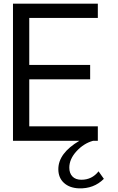

<svg xmlns="http://www.w3.org/2000/svg" viewBox="-20 -770 646 1050"><path d="M519 167 548 208Q493 263 411 260Q360 258 329.5 230Q299 202 299 155Q299 68 414 0H51V-750H515V-672H140V-415H473V-336H140V-79H515V0H489Q438 14 398.5 57Q359 100 359 147Q359 177 376 195Q393 213 425 213Q483 213 519 167Z"/></svg>

Font: Oakes Grotesk
Style: Regular
Weight: 400
Designer: Samuel Oakes
Foundry: Samuel Oakes
Version: Version 1.000;PS 001.000;hotconv 1.0.88;makeotf.lib2.5.64775